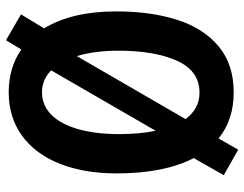

<svg xmlns="http://www.w3.org/2000/svg" viewBox="-107 -677 814 640"><g transform="rotate(-90 300.0 -357.0)"><path d="M93 -118Q42 -217 42 -375Q42 -485 74.8 -566.2Q107.5 -647.5 168.5 -691.2Q229.5 -735 312 -735Q394.5 -735 455 -693L486 -744L572 -694L525.5 -617Q582 -524 582 -377Q582 -261 553.8 -173Q525.5 -85 465.2 -35Q405 15 312 15Q220.5 15 158.5 -35.5L121 30L36 -18ZM451 -369Q451 -448 433 -508L223 -145.5Q257.5 -99 311 -99Q383.5 -99 417.2 -173.5Q451 -248 451 -369ZM184 -245 385.5 -593.5Q354 -624 313 -624Q268 -624 236.5 -591.8Q205 -559.5 189 -501.8Q173 -444 173 -367Q173 -299.5 184 -245Z"/></g></svg>

Font: JuliaMono
Style: Bold
Weight: 700
Monospace: yes
Designer: cormullion
Foundry: corm
Version: Version 0.055; ttfautohint (v1.8.4)